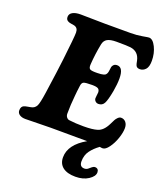

<svg xmlns="http://www.w3.org/2000/svg" viewBox="-169 -830 1000 1176"><g transform="rotate(20 331.0 -242.0)"><path d="M219.2 5.4Q197.8 5.4 137 6.8Q76.2 8.3 55.2 8.3Q31.7 8.3 16.8 -1.7Q2 -11.7 2 -29.3Q2 -54.2 19.5 -61.5Q26.9 -64.9 42.2 -67.4Q57.6 -69.8 63 -71.3Q86.4 -75.2 97.7 -96.2Q107.4 -114.7 117.7 -186.5Q140.6 -345.7 148.4 -414.1Q166 -564.9 166 -594.7Q166 -626.5 139.6 -632.8Q135.7 -633.8 121.1 -636Q106.4 -638.2 101.6 -641.1Q84 -647.9 84 -668Q84 -688 102.8 -698.7Q121.6 -709.5 154.8 -709.5Q169.9 -709.5 227.5 -708.3Q285.2 -707 312.5 -707H480Q521.5 -707 556.4 -713.4Q591.3 -719.7 597.2 -719.7Q622.1 -719.7 641.8 -679.9Q661.6 -640.1 661.6 -590.8Q661.6 -551.8 646 -534.9Q630.4 -518.1 609.4 -518.1Q590.3 -518.1 584 -530.8Q580.1 -537.1 575.7 -562Q564 -616.7 510.7 -624.5Q490.2 -627.4 418 -627.4Q378.4 -627.4 358.9 -616.2Q339.4 -605 334.5 -579.6Q320.8 -510.7 316.4 -443.4Q314.5 -418 326.2 -412.1Q337.9 -406.2 373.5 -407.2Q387.7 -407.7 395.8 -408.4Q403.8 -409.2 412.4 -411.4Q420.9 -413.6 425.3 -417.7Q429.7 -421.9 432.9 -429Q436 -436 437 -446.8Q438.5 -461.9 440.2 -470.2Q441.9 -478.5 449.7 -486.1Q457.5 -493.7 471.7 -493.7Q512.2 -493.7 512.2 -420.9Q512.2 -385.7 503.9 -337.9Q492.2 -274.9 480.5 -253.2Q468.8 -231.4 443.8 -231.4Q432.1 -231.4 424.1 -238.8Q416 -246.1 415 -257.3Q414.6 -263.2 416.7 -276.6Q418.9 -290 418.9 -296.9Q418.5 -314.5 407.7 -321Q397 -327.6 369.1 -327.6Q325.2 -327.6 313.7 -322.3Q302.2 -316.9 299.8 -297.9Q293.9 -254.9 292 -229Q285.6 -167 285.6 -110.8Q285.6 -96.2 293.5 -86.9Q301.3 -77.6 311.5 -76.7Q352.5 -71.3 404.3 -71.3Q463.9 -71.3 494.6 -81.1Q530.3 -91.8 554.2 -140.1Q565.4 -163.1 570.1 -171.9Q574.7 -180.7 584.2 -190.2Q593.8 -199.7 604.5 -199.7Q623.5 -199.7 635.5 -185.3Q647.5 -170.9 647.5 -147.5Q647.5 -118.2 634.3 -79.8Q621.1 -41.5 600.3 -13.2Q579.6 15.1 561 15.1Q552.7 15.1 542 12.7Q508.8 36.6 487.8 65.2Q466.8 93.8 466.8 134.3Q466.8 169.9 498.5 169.9Q511.2 169.9 521 162.1Q530.8 154.3 539.3 146.7Q547.9 139.2 558.1 139.2Q569.3 139.2 575.7 146Q582 152.8 582 165Q582 190.9 547.6 213.4Q513.2 235.8 463.4 235.8Q409.7 235.8 380.9 213.4Q352.1 190.9 352.1 149.4Q352.1 66.4 457.5 6.3Q436 6.3 399.2 6.1Q362.3 5.9 347.7 5.9Q325.7 5.9 283 5.6Q240.2 5.4 219.2 5.4Z"/></g></svg>

Font: Cooper*
Style: Bold Italic
Weight: 700
Italic angle: -7°
Designer: Owen Earl
Foundry: indestructible type*
Version: Version 0.001